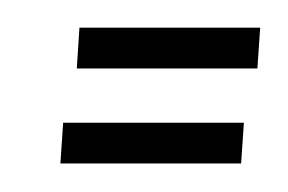

<svg xmlns="http://www.w3.org/2000/svg" viewBox="-20 -264 207 138"><path d="M23.4 -146.5H153.3L155.3 -175.8H25.4ZM35.2 -214.8H165L167 -244.1H37.1Z"/></svg>

Font: RisaltypS01
Style: Medium
Weight: 500
Italic angle: -9°
Designer: gluk
Foundry: gluk
Version: Version 0.24